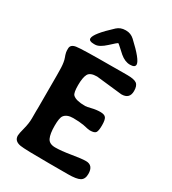

<svg xmlns="http://www.w3.org/2000/svg" viewBox="-214 -1017 1017 1133"><g transform="rotate(30 294.0 -450.0)"><path d="M187.5 -739.3H179.2Q145.5 -739.3 145.5 -757.8Q145.5 -790.5 244.6 -881.8Q268.1 -903.3 301.8 -903.3H306.2Q337.9 -903.3 362.3 -880.9Q459.5 -791 459.5 -759.8Q459.5 -739.7 425 -739.7Q390.6 -739.7 356.4 -768.6Q350.1 -773.9 327.4 -794.9Q304.7 -815.9 302 -815.9Q299.3 -815.9 257.8 -777.6Q216.3 -739.3 187.5 -739.3ZM485.4 -117.7Q535.6 -117.7 535.6 -58.6Q535.6 -22.9 512.7 -10Q489.7 2.9 431.6 2.9H303.2Q138.7 2.9 106.4 -2.4Q61.5 -9.8 61.5 -47.4Q61.5 -60.5 72.3 -101.3Q83 -142.1 83 -175.8V-228L83.5 -246.1V-466.3L83 -502.9Q83 -543 76.2 -570.8L71.8 -585L66.9 -598.6Q61.5 -616.2 61.5 -626.5V-640.1Q61.5 -667 96.9 -672.9Q132.3 -678.7 333.5 -678.7L407.2 -679.2H443.8Q489.7 -679.2 507.1 -666.3Q524.4 -653.3 524.4 -617.2Q524.4 -563 468.8 -563L293 -582.5Q246.1 -582.5 233.4 -558.1Q220.7 -533.7 220.7 -481.9Q220.7 -430.2 232.9 -418Q254.4 -396.5 318.4 -396.5Q328.6 -396.5 357.4 -403.8Q386.2 -411.1 414.8 -411.1Q443.4 -411.1 452.6 -397.5Q461.9 -383.8 461.9 -347.7Q461.9 -311.5 454.1 -298.6Q446.3 -285.6 414.1 -285.6L397.9 -287.6L366.2 -294.4Q336.4 -299.8 293.7 -299.8Q251 -299.8 232.9 -275.9Q220.7 -259.8 220.7 -205.6Q220.7 -151.4 233.6 -123.8Q246.6 -96.2 287.4 -96.2Q328.1 -96.2 392.6 -106.9Q457 -117.7 485.4 -117.7Z"/></g></svg>

Font: Averia Libre
Style: Bold
Weight: 700
Version: Version 1.002